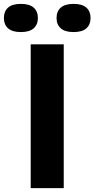

<svg xmlns="http://www.w3.org/2000/svg" viewBox="-86 -968 486 988"><path d="M72 0V-740H242V0ZM292.5 -803Q248.5 -803 226.8 -822.2Q205 -841.5 205 -875.5Q205 -909.5 226.8 -928.8Q248.5 -948 292.5 -948Q337 -948 358.5 -928.8Q380 -909.5 380 -875.5Q380 -841.5 358.5 -822.2Q337 -803 292.5 -803ZM21.5 -803Q-23 -803 -44.5 -822.2Q-66 -841.5 -66 -875.5Q-66 -909.5 -44.5 -928.8Q-23 -948 21.5 -948Q65.5 -948 87.2 -928.8Q109 -909.5 109 -875.5Q109 -841.5 87.2 -822.2Q65.5 -803 21.5 -803Z"/></svg>

Font: Encode Sans SemiExpanded SemiExpanded
Style: Bold
Weight: 700
Width: 6
Designer: Multiple Designers
Foundry: Impallari Type
Version: Version 3.000; ttfautohint (v1.8.3) -l 8 -r 50 -G 200 -x 14 